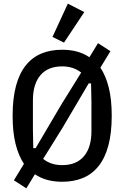

<svg xmlns="http://www.w3.org/2000/svg" viewBox="-20 -982 680 1050"><path d="M320 12Q231 12 171 -29L124 48L56 4L111 -86Q81 -131 65 -195.5Q49 -260 49 -349Q49 -444 67.5 -512.5Q86 -581 121.5 -625Q157 -669 207 -689.5Q257 -710 320 -710Q409 -710 469 -669L516 -746L584 -702L529 -612Q559 -567 575 -502.5Q591 -438 591 -349Q591 -254 572.5 -185.5Q554 -117 518.5 -73Q483 -29 433 -8.5Q383 12 320 12ZM175 -172 317 -413 424 -585Q382 -619 320 -619Q242 -619 201 -570.5Q160 -522 160 -434V-273L162 -172ZM216 -113Q258 -79 320 -79Q398 -79 439 -127.5Q480 -176 480 -264V-426L478 -526H465L323 -285ZM330 -749 267 -780 351 -962 441 -916Z"/></svg>

Font: IBM Plex Sans Cond Medm
Style: Regular
Weight: 500
Width: 3
Designer: Mike Abbink, Paul van der Laan, Pieter van Rosmalen
Foundry: Bold Monday
Version: Version 1.3